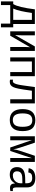

<svg xmlns="http://www.w3.org/2000/svg" viewBox="1650 -2228 777 4118"><g transform="rotate(90 2039.0 -169.5)"><path d="M89.4 0V199.2H9.8V-64H67.9Q104.5 -125 131.3 -237.3Q158.2 -349.6 180.7 -528.3H495.1V-64H566.4V199.2H486.8V0ZM164.6 -64H407.2V-464.4H257.8Q239.7 -331.5 217.8 -233.2Q195.8 -134.8 164.6 -64Z M993.7 -426.3 746.6 0H652.8V-528.3H737.8V-239.3Q737.8 -208 735.8 -172.9Q733.9 -137.7 732.9 -104L976.6 -528.3H1072.8V0H988.8V-322.3Q988.8 -334 989.5 -354.7Q990.2 -375.5 991.5 -396Q992.7 -416.5 993.7 -426.3Z M1299.3 -464.4V0H1211.4V-528.3H1614.3V0H1526.4V-464.4Z M1848.1 -64.5Q1830.1 -26.4 1803.5 -8.3Q1776.9 9.8 1734.9 9.8Q1709.5 9.8 1689 3.4V-59.6Q1701.7 -55.2 1722.2 -55.2Q1731.4 -55.2 1743.4 -61.3Q1755.4 -67.4 1769 -92.5Q1782.7 -117.7 1795.4 -174.8Q1799.3 -192.9 1803.5 -216.3Q1807.6 -239.7 1813 -277.8Q1818.4 -315.9 1826.7 -376.2Q1835 -436.5 1847.2 -528.3H2197.8V0H2109.4V-464.4H1926.3Q1912.1 -357.9 1900.9 -286.1Q1889.6 -214.4 1881.8 -177.2Q1866.7 -102.5 1848.1 -64.5Z M2792.5 -264.6Q2792.5 -126 2731.4 -58.1Q2670.4 9.8 2554.2 9.8Q2438.5 9.8 2379.4 -60.8Q2320.3 -131.3 2320.3 -264.6Q2320.3 -538.1 2557.1 -538.1Q2678.2 -538.1 2735.4 -471.4Q2792.5 -404.8 2792.5 -264.6ZM2700.2 -264.6Q2700.2 -374 2667.7 -423.6Q2635.3 -473.1 2558.6 -473.1Q2481.4 -473.1 2447 -422.6Q2412.6 -372.1 2412.6 -264.6Q2412.6 -160.2 2446.5 -107.7Q2480.5 -55.2 2553.2 -55.2Q2632.3 -55.2 2666.3 -106Q2700.2 -156.7 2700.2 -264.6Z M2988.8 -353.5V0H2903.8V-528.3H3040.5L3147.9 -205.6Q3160.6 -170.9 3168.9 -135.7Q3177.2 -100.6 3181.2 -65.9Q3186.5 -105 3195.3 -139.9Q3204.1 -174.8 3214.4 -205.6L3321.8 -528.3H3453.1V0H3368.7V-353.5Q3368.7 -381.3 3370.1 -409.4Q3371.6 -437.5 3372.6 -465.3L3218.8 0H3144L2985.8 -464.4Q2988.8 -388.2 2988.8 -353.5Z M3724.1 9.8Q3644.5 9.8 3604.5 -32.2Q3564.5 -74.2 3564.5 -147.5Q3564.5 -229.5 3618.4 -273.4Q3672.4 -317.4 3792.5 -320.3L3911.1 -322.3V-351.1Q3911.1 -415.5 3883.8 -443.4Q3856.4 -471.2 3797.9 -471.2Q3738.8 -471.2 3711.9 -451.2Q3685.1 -431.2 3679.7 -387.2L3587.9 -395.5Q3610.4 -538.1 3799.8 -538.1Q3899.4 -538.1 3949.7 -492.4Q4000 -446.8 4000 -360.4V-132.8Q4000 -93.8 4010.3 -74Q4020.5 -54.2 4049.3 -54.2Q4063 -54.2 4078.1 -57.6V-2.9Q4046.4 4.9 4010.3 4.9Q3961.4 4.9 3939.2 -20.8Q3917 -46.4 3914.1 -101.1H3911.1Q3877.4 -40.5 3832.8 -15.4Q3788.1 9.8 3724.1 9.8ZM3911.1 -260.7 3814.9 -258.8Q3753.4 -258.3 3721.2 -246.1Q3689 -234.4 3671.9 -210Q3654.8 -185.5 3654.8 -146Q3654.8 -103 3678 -79.6Q3701.2 -56.2 3744.1 -56.2Q3793 -56.2 3830.1 -78.1Q3867.7 -100.1 3889.4 -138.4Q3911.1 -176.8 3911.1 -217.3Z"/></g></svg>

Font: Arimo Nerd Font
Style: Regular
Weight: 400
Designer: Steve Matteson
Foundry: Monotype Imaging Inc.
Version: Version 1.33;Nerd Fonts 3.2.1